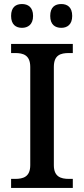

<svg xmlns="http://www.w3.org/2000/svg" viewBox="-20 -932 416 952"><path d="M284 -794C313 -794 338 -810 338 -853C338 -897 313 -912 284 -912C253 -912 229 -897 229 -853C229 -810 253 -794 284 -794ZM89 -794C118 -794 144 -810 144 -853C144 -897 118 -912 89 -912C59 -912 35 -897 35 -853C35 -810 59 -794 89 -794ZM35 0H341V-45H322C281 -45 247 -56 247 -113V-600C247 -659 280 -669 322 -669H341V-714H35V-669H55C95 -669 130 -659 130 -600V-113C130 -55 95 -45 55 -45H35Z"/></svg>

Font: Noto Serif Telugu Medium
Style: Regular
Weight: 500
Designer: Jelle Bosma - Monotype Design Team
Foundry: Monotype Imaging Inc.
Version: Version 2.005